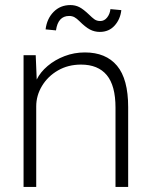

<svg xmlns="http://www.w3.org/2000/svg" viewBox="-20 -738 598 758"><path d="M73 0V-520H121L125 -424Q139 -453 168 -477.5Q197 -502 235 -516.5Q273 -531 315 -531Q398 -531 442 -478.5Q486 -426 486 -315V0H436V-313Q436 -400 401.5 -441.5Q367 -483 300 -483Q249 -483 209 -460Q169 -437 146 -399Q123 -361 123 -318V0ZM374 -612Q353 -612 335 -621.5Q317 -631 293 -655Q283 -665 274 -670Q265 -675 253 -675Q209 -675 201 -618L160 -622Q165 -664 191.5 -691Q218 -718 258 -718Q277 -718 293 -710Q309 -702 333 -679Q343 -669 352.5 -662Q362 -655 376 -655Q392 -655 403 -669Q414 -683 416 -702L459 -698Q455 -662 432.5 -637Q410 -612 374 -612Z"/></svg>

Font: Lexend Deca ExtraLight
Style: Regular
Weight: 200
Designer: Bonnie Shaver-Troup, Thomas Jockin
Foundry: Lexend
Version: Version 1.008; ttfautohint (v1.8.4.7-5d5b)